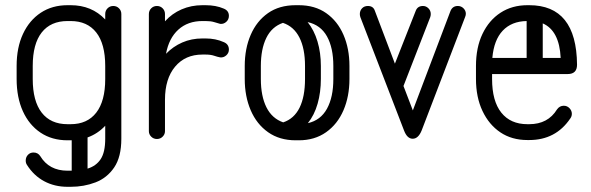

<svg xmlns="http://www.w3.org/2000/svg" viewBox="-20 -535 2276 739"><path d="M84 100Q79 93 79 83Q79 70 87.5 61Q96 52 109 52Q126 52 135 66Q169 122 240 122H252H256V5H252H240Q180 5 136 -24.5Q92 -54 68 -107Q44 -160 44 -231V-281Q44 -352 68.5 -404.5Q93 -457 137 -486Q181 -515 240 -515H252Q333 -515 385 -460V-481Q385 -494 394 -503Q403 -512 416 -512Q429 -512 438 -503Q447 -494 447 -481V-1Q447 69 419.5 109.5Q392 150 347.5 167Q303 184 252 184H240Q190 184 150 162.5Q110 141 84 100ZM106 -281V-231Q106 -146 140.5 -101.5Q175 -57 240 -57H252Q316 -57 350.5 -101.5Q385 -146 385 -231V-281Q385 -366 350.5 -410Q316 -454 252 -454H240Q175 -454 140.5 -410Q106 -366 106 -281ZM385 -1V-51Q356 -20 317 -6V114Q350 104 367.5 77.5Q385 51 385 -1Z M615 -30Q615 -18 606 -9Q597 0 584 0Q571 0 562 -9Q553 -18 553 -30V-481Q553 -494 562 -503Q571 -512 584 -512Q597 -512 606 -503Q615 -494 615 -481V-453Q642 -483 679 -499Q716 -515 759 -515H771Q811 -515 841 -502Q861 -494 861 -474Q861 -460 851 -451Q841 -442 828 -443Q817 -446 804 -450Q791 -454 771 -454H759Q703 -454 666.5 -421Q630 -388 619 -328Q646 -356 681.5 -371.5Q717 -387 759 -387H771Q810 -387 841 -373Q861 -365 861 -344Q861 -331 851 -322Q841 -313 828 -314Q817 -316 804 -320.5Q791 -325 771 -325H759Q693 -325 654 -278.5Q615 -232 615 -151Z M922 -281Q922 -348 945 -401Q968 -454 1011.5 -484.5Q1055 -515 1118 -515H1130Q1192 -515 1235.5 -484.5Q1279 -454 1302 -401Q1325 -348 1325 -281V-231Q1325 -164 1302 -110.5Q1279 -57 1235 -26Q1191 5 1130 5H1118Q1056 5 1012 -26Q968 -57 945 -110.5Q922 -164 922 -231ZM1215 -231Q1215 -180 1202.5 -136Q1190 -92 1165 -61Q1214 -72 1238.5 -116.5Q1263 -161 1263 -231V-281Q1263 -351 1238.5 -395Q1214 -439 1164 -450Q1189 -419 1202 -375.5Q1215 -332 1215 -281ZM984 -281V-231Q984 -165 1005.5 -122Q1027 -79 1070 -64Q1112 -78 1133 -120.5Q1154 -163 1154 -231V-281Q1154 -348 1132.5 -390.5Q1111 -433 1069 -447Q1026 -432 1005 -389Q984 -346 984 -281Z M1714 -493Q1722 -512 1742 -512Q1755 -512 1764 -503Q1773 -494 1773 -482Q1773 -476 1770 -469L1603 -33Q1590 -1 1568.5 -1Q1547 -1 1535 -33L1367 -469Q1365 -475 1365 -481Q1365 -494 1373.5 -503Q1382 -512 1396 -512Q1417 -512 1423 -493L1500 -290L1580 -493Q1587 -512 1608 -512Q1620 -512 1629 -503Q1638 -494 1638 -481Q1638 -475 1636 -469L1533 -204L1569 -110Z M2175 -79Q2119 4 2017 4H2010Q1950 4 1906 -25.5Q1862 -55 1837 -108Q1812 -161 1812 -231V-281Q1812 -352 1837 -404.5Q1862 -457 1906.5 -486Q1951 -515 2010 -515H2017Q2199 -515 2201 -286Q2201 -250 2165 -250H1874V-231Q1874 -146 1909.5 -101.5Q1945 -57 2010 -57H2017Q2089 -57 2124 -114Q2134 -128 2150 -128Q2163 -128 2172 -118.5Q2181 -109 2181 -97Q2181 -87 2175 -79ZM2007 -454Q1949 -453 1915 -417Q1881 -381 1875 -312H2007ZM2138 -312Q2133 -417 2069 -445V-312Z"/></svg>

Font: Libertine Sup Medium
Style: Regular
Weight: 500
Designer: Bastien Sozeau
Foundry: NBR — Bastien Sozeau
Version: Version 2.003; ttfautohint (v1.8.4.7-5d5b);gftools[0.9.33]